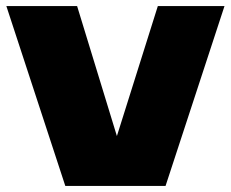

<svg xmlns="http://www.w3.org/2000/svg" viewBox="-20 -615 764 635"><path d="M196 0 1 -595H235L392.5 -80.5H340L502 -595H722.5L527.5 0Z"/></svg>

Font: Encode Sans SC SemiExpanded Black
Style: Regular
Weight: 900
Width: 6
Designer: Multiple Designers
Foundry: Impallari Type
Version: Version 3.002